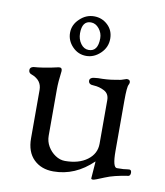

<svg xmlns="http://www.w3.org/2000/svg" viewBox="-77 -711 681 794"><g transform="rotate(10 263.5 -314.0)"><path d="M195 -622Q221 -647 255 -647Q288 -647 312 -624.5Q336 -602 336 -567Q336 -531 309.5 -505.5Q283 -480 250 -480Q216 -480 192 -505Q168 -530 168 -563Q168 -597 195 -622ZM209 -568Q209 -543 222.5 -524.5Q236 -506 256 -506Q295 -506 295 -562Q295 -584 280.5 -602Q266 -620 246 -620Q209 -620 209 -568ZM364 -51V-57Q291 14 199 14Q148 14 116.5 -17Q85 -48 85 -105V-308Q85 -349 42 -365Q29 -369 29 -382Q29 -394 44 -397Q61 -398 87 -402Q113 -406 147 -414Q161 -416 161 -402V-400Q155 -354 155 -323V-128Q155 -104 167 -83.5Q179 -63 198.5 -50Q218 -37 239 -37Q297 -37 332.5 -63.5Q368 -90 368 -132V-315Q368 -342 347 -353Q326 -364 303 -365Q280 -365 280 -382Q280 -390 289 -394Q293 -396 299.5 -396.5Q306 -397 315 -398Q354 -398 382 -403Q396 -405 400 -406Q407 -406 432 -415H434Q447 -415 447 -403Q447 -399 444 -393Q438 -383 438 -326V-114Q438 -45 456 -45Q487 -45 502 -48Q517 -51 517 -36Q517 -21 503 -21Q477 -17 454.5 -11.5Q432 -6 413 2Q373 19 367 19Q359 19 359 15Z"/></g></svg>

Font: Benne
Style: Regular
Weight: 400
Designer: John-Daniel Harrington
Version: Version 1.001